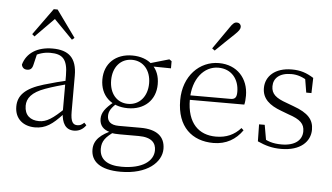

<svg xmlns="http://www.w3.org/2000/svg" viewBox="-64 -914 2219 1285"><g transform="rotate(5 1045.5 -271.5)"><path d="M191 14C263 14 309 -20 373 -89H392L386 -134C305 -55 264 -30 215 -30C156 -30 117 -62 117 -125C117 -175 148 -217 237 -249C286 -267 344 -283 397 -297V-321C343 -309 282 -293 225 -276C101 -239 55 -188 55 -114C55 -31 114 14 191 14ZM453 13C485 13 513 -1 533 -30L518 -46C502 -31 490 -25 473 -25C443 -25 427 -44 427 -113V-354C427 -473 372 -522 263 -522C161 -522 90 -476 68 -397C72 -377 85 -366 105 -366C126 -366 139 -375 145 -402L164 -482L128 -454C171 -481 210 -492 250 -492C330 -492 368 -463 368 -350V-102C371 -30 397 13 453 13ZM387 -592 403 -606 274 -785H248L119 -606L135 -592L284 -743H239Z M788 260C967 260 1061 172 1061 83C1061 0 1005 -45 896 -45H749C694 -45 672 -70 672 -105C672 -139 689 -161 728 -198L704 -210V-201C648 -156 624 -123 624 -82C624 -38 648 -9 699 3V5C718 10 739 11 762 11H888C977 11 1005 49 1005 97C1005 169 932 226 792 226C696 226 643 189 643 117C643 67 667 37 725 -3L719 -13C633 23 588 64 588 128C588 206 648 260 788 260ZM799 -168C909 -168 985 -237 985 -345C985 -399 968 -443 935 -473L933 -475C902 -505 855 -522 799 -522C688 -522 613 -453 613 -345C613 -237 687 -168 799 -168ZM798 -197C722 -197 672 -257 672 -345C672 -433 723 -493 800 -493C875 -493 927 -434 927 -346C927 -258 875 -197 798 -197ZM904 -461 1064 -459V-507L1048 -518L910 -478H904Z M1390 14C1476 14 1540 -25 1584 -88L1569 -102C1526 -54 1473 -30 1403 -30C1289 -30 1208 -102 1208 -263C1208 -401 1284 -491 1380 -491C1469 -491 1520 -425 1520 -341C1520 -306 1511 -290 1479 -290H1174V-260H1574C1578 -275 1580 -296 1580 -320C1580 -435 1504 -522 1381 -522C1252 -522 1144 -416 1144 -252C1144 -73 1247 14 1390 14ZM1327 -616 1345 -603C1389 -645 1431 -687 1469 -722C1495 -747 1505 -761 1505 -775C1505 -793 1491 -803 1477 -803C1461 -803 1449 -793 1430 -764C1398 -718 1363 -668 1327 -616Z M1845 14C1976 14 2040 -53 2040 -132C2040 -199 2003 -242 1903 -278L1855 -296C1783 -321 1751 -347 1751 -399C1751 -452 1790 -491 1870 -491C1910 -491 1948 -479 1989 -450V-483L1962 -485L1980 -376H2015L2018 -478C1970 -508 1929 -522 1871 -522C1758 -522 1695 -461 1695 -382C1695 -310 1745 -269 1824 -240L1874 -221C1956 -194 1983 -166 1983 -116C1983 -58 1937 -16 1845 -16C1785 -16 1747 -30 1711 -54V-18L1743 -17L1722 -137H1684L1686 -23C1739 1 1784 14 1845 14Z"/></g></svg>

Font: Source Han Serif CN VF
Style: Regular
Weight: 250
Designer: Ryoko NISHIZUKA 西塚涼子 (kana & ideographs); Frank Grießhammer (Latin, Greek & Cyrillic); Wenlong ZHANG 张文龙 (bopomofo); San
Foundry: Adobe
Version: Version 2.002;hotconv 1.1.0;makeotfexe 2.6.0